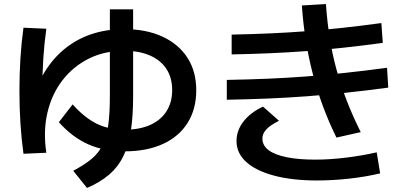

<svg xmlns="http://www.w3.org/2000/svg" viewBox="-20 -839 2040 949"><path d="M96 -79Q76 -224 76 -390Q76 -557 96 -702L209 -697Q189 -554 189 -390Q189 -358 190 -325.5Q191 -293 192 -263L127 -299Q150 -394 191.5 -467.5Q233 -541 293 -592Q353 -643 428.5 -669Q504 -695 594 -695Q703 -695 783 -658Q863 -621 906.5 -553.5Q950 -486 950 -393Q950 -300 907.5 -232Q865 -164 785.5 -127.5Q706 -91 596 -91Q494 -91 415.5 -126Q337 -161 271 -235L339 -323Q399 -256 459 -227Q519 -198 596 -198Q671 -198 723.5 -222Q776 -246 803.5 -290Q831 -334 831 -393Q831 -455 802.5 -498.5Q774 -542 720.5 -565Q667 -588 594 -588Q497 -588 419.5 -549.5Q342 -511 289 -442.5Q236 -374 214.5 -282.5Q193 -191 209 -84ZM342 5Q397 -24 432.5 -53.5Q468 -83 487.5 -123Q507 -163 515 -220.5Q523 -278 523 -363V-793H638V-363Q638 -264 626.5 -191Q615 -118 589 -65.5Q563 -13 519 24.5Q475 62 410 90Z M1643 -159Q1605 -236 1576 -314.5Q1547 -393 1526 -474Q1505 -555 1491.5 -639.5Q1478 -724 1472 -812L1591 -819Q1597 -733 1609.5 -653Q1622 -573 1643 -496Q1664 -419 1693.5 -342.5Q1723 -266 1763 -186ZM1546 53Q1424 53 1334.5 29Q1245 5 1197 -38.5Q1149 -82 1149 -142Q1149 -194 1183.5 -238.5Q1218 -283 1280 -312L1359 -242Q1315 -220 1295.5 -198.5Q1276 -177 1277 -152Q1278 -119 1308 -96.5Q1338 -74 1396.5 -62Q1455 -50 1538 -50Q1611 -50 1691.5 -60Q1772 -70 1842 -86L1859 18Q1787 35 1706 44Q1625 53 1546 53ZM1125 -668Q1225 -670 1315 -674Q1405 -678 1491.5 -684.5Q1578 -691 1669.5 -701Q1761 -711 1865 -725L1872 -627Q1768 -613 1675.5 -603Q1583 -593 1495.5 -586.5Q1408 -580 1317.5 -576Q1227 -572 1125 -570ZM1101 -444Q1208 -446 1303.5 -450Q1399 -454 1492 -461Q1585 -468 1683 -478.5Q1781 -489 1893 -504L1899 -406Q1788 -391 1688.5 -380.5Q1589 -370 1495 -363Q1401 -356 1305 -352Q1209 -348 1101 -346Z"/></svg>

Font: M PLUS 2 Thin SemiBold
Style: Regular
Weight: 600
Version: Version 1.001